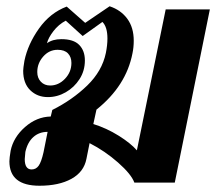

<svg xmlns="http://www.w3.org/2000/svg" viewBox="-20 -583 690 613"><path d="M10 -68Q10 -78 14 -102Q23 -145 60 -177.5Q97 -210 142 -211L147 -232Q211 -264 258.5 -310Q306 -356 318 -414Q323 -439 323 -460Q323 -497 307 -513L244 -468L190 -517Q167 -505 150.5 -483.5Q134 -462 130 -445Q148 -458 176 -458Q215 -458 233 -439.5Q251 -421 251 -390Q251 -357 234 -330.5Q217 -304 190 -288.5Q163 -273 133 -273Q99 -273 76.5 -295Q54 -317 54 -357Q54 -365 58 -389Q69 -442 104.5 -492Q140 -542 193 -562L252 -510L330 -563Q366 -551 386.5 -523Q407 -495 407 -453Q407 -432 403 -413Q383 -309 288 -233L278 -187Q320 -174 358.5 -150Q397 -126 417 -103L509 -553H650L538 0H409Q399 -27 357 -64Q315 -101 266 -126L256 -76Q248 -34 208 -12Q168 10 106 10Q10 10 10 -68ZM208 -382Q208 -401 197 -412.5Q186 -424 164 -424Q137 -424 118 -402.5Q99 -381 99 -353Q99 -334 110.5 -322Q122 -310 140 -310Q167 -310 187.5 -331.5Q208 -353 208 -382ZM119 -97 132 -162Q105 -162 86.5 -145.5Q68 -129 61 -98Q59 -80 59 -75Q59 -42 81 -42Q95 -42 103.5 -54Q112 -66 119 -97Z"/></svg>

Font: Taviraj SemiBold
Style: Italic
Weight: 600
Italic angle: -12°
Designer: Katatrad Team
Foundry: CadsonDemak
Version: Version 1.001